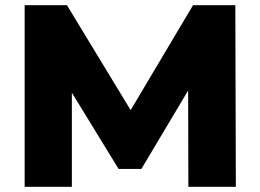

<svg xmlns="http://www.w3.org/2000/svg" viewBox="-20 -720 1003 740"><path d="M75 0V-700H238L527 -224H441L724 -700H887L889 0H706L705 -423H736L525 -69H437L220 -423H257V0Z"/></svg>

Font: MOST Montserrat ExtraBold
Style: Regular
Weight: 800
Designer: Julieta Ulanovsky
Foundry: Julieta Ulanovsky
Version: Version 8.000;March 11, 2024;FontCreator 15.0.0.2926 64-bit